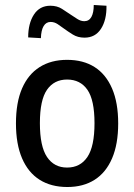

<svg xmlns="http://www.w3.org/2000/svg" viewBox="-20 -741 539 770"><path d="M250 9Q185 9 139 -20Q93 -49 68.5 -106Q44 -163 44 -246Q44 -330 68.5 -386.5Q93 -443 139 -472Q185 -501 249 -501Q314 -501 359.5 -472Q405 -443 429.5 -386Q454 -329 454 -246Q454 -163 429.5 -106Q405 -49 359.5 -20Q314 9 250 9ZM249 -69Q302 -69 330.5 -111.5Q359 -154 359 -247Q359 -340 330.5 -381Q302 -422 249 -422Q197 -422 168.5 -381Q140 -340 140 -247Q140 -154 168.5 -111.5Q197 -69 249 -69ZM144 -588 93 -591Q93 -647 116 -682.5Q139 -718 182 -718Q209 -718 228.5 -705.5Q248 -693 264 -682Q276 -674 290 -665Q304 -656 318 -656Q337 -656 346.5 -673Q356 -690 356 -721L407 -718Q408 -661 385 -625.5Q362 -590 319 -590Q292 -590 272 -602.5Q252 -615 237 -626Q225 -635 211.5 -644Q198 -653 183 -653Q165 -653 155 -636.5Q145 -620 144 -588Z"/></svg>

Font: Nunito Sans 10pt Condensed SemiBold
Style: Regular
Weight: 600
Width: 3
Designer: Vernon Adams
Foundry: Vernon Adams
Version: Version 3.101;gftools[0.9.27]